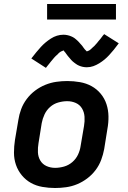

<svg xmlns="http://www.w3.org/2000/svg" viewBox="-20 -934 640 962"><path d="M256 8Q224 8 192.5 2.5Q161 -3 135 -17.5Q109 -32 89.5 -55.5Q70 -79 60 -108Q50 -137 50 -169Q50 -201 55 -233L72 -333Q76 -360 86 -387Q96 -414 114 -438Q132 -462 156 -480Q180 -498 207 -509Q234 -520 262 -524Q290 -528 317 -528Q349 -528 380.5 -522.5Q412 -517 438.5 -502.5Q465 -488 484.5 -464.5Q504 -441 513.5 -412Q523 -383 523.5 -351Q524 -319 518 -287L502 -187Q497 -160 487 -133Q477 -106 459 -82Q441 -58 417 -40Q393 -22 366.5 -11Q340 0 311.5 4Q283 8 256 8ZM256 -93Q278 -93 301 -99.5Q324 -106 342.5 -122Q361 -138 371 -159.5Q381 -181 384 -203L401 -303Q405 -326 403.5 -349Q402 -372 391 -390.5Q380 -409 360 -418Q340 -427 317 -427Q295 -427 272 -420.5Q249 -414 231 -398Q213 -382 203 -360.5Q193 -339 189 -317L173 -217Q169 -194 170 -171Q171 -148 182 -129.5Q193 -111 213 -102Q233 -93 256 -93ZM210 -594 137 -641Q150 -658 162 -672.5Q174 -687 185 -699Q196 -711 208 -721Q220 -731 234.5 -740.5Q249 -750 265 -755Q281 -760 298 -760Q303 -760 307.5 -759.5Q312 -759 317 -758Q322 -757 327 -755.5Q332 -754 336.5 -752Q341 -750 345 -748Q349 -746 352.5 -743.5Q356 -741 360 -737.5Q364 -734 368 -730.5Q372 -727 375 -723.5Q378 -720 381 -716.5Q384 -713 387 -710Q390 -707 392.5 -703.5Q395 -700 398.5 -695Q402 -690 405 -686.5Q408 -683 412 -679.5Q416 -676 415 -675H414Q415 -677 419 -678Q423 -679 426.5 -681Q430 -683 434 -686.5Q438 -690 439.5 -691.5Q441 -693 443 -695Q445 -697 447.5 -699Q450 -701 452.5 -703.5Q455 -706 457 -708.5Q459 -711 461.5 -713.5Q464 -716 466.5 -719Q469 -722 471.5 -725.5Q474 -729 477 -732Q480 -735 483 -739Q486 -743 489 -747Q492 -751 495 -755Q498 -759 502 -763L575 -717Q562 -699 550 -684.5Q538 -670 527 -658Q516 -646 504 -636Q492 -626 477.5 -617Q463 -608 447.5 -602.5Q432 -597 415 -597Q410 -597 405 -597.5Q400 -598 395 -599Q390 -600 385.5 -601.5Q381 -603 376 -605Q371 -607 367 -609.5Q363 -612 359.5 -614.5Q356 -617 352 -620Q348 -623 344 -626.5Q340 -630 337 -633.5Q334 -637 331 -640.5Q328 -644 325 -647.5Q322 -651 319.5 -654Q317 -657 313.5 -662Q310 -667 307 -671Q304 -675 300.5 -678.5Q297 -682 297 -683H298Q297 -680 293 -679Q289 -678 285.5 -676Q282 -674 278 -671Q274 -668 272.5 -666Q271 -664 269 -662Q267 -660 264.5 -658Q262 -656 260 -654Q258 -652 255.5 -649.5Q253 -647 250.5 -644Q248 -641 245.5 -638Q243 -635 240.5 -632Q238 -629 235 -625.5Q232 -622 229.5 -618.5Q227 -615 223.5 -611Q220 -607 217 -603Q214 -599 210 -594ZM216 -836V-914H561V-836Z"/></svg>

Font: Iosevka Aile Oblique
Style: Bold
Weight: 700
Italic angle: -9°
Designer: Belleve Invis
Foundry: Belleve Invis
Version: Version 31.1.0; ttfautohint (v1.8.4)